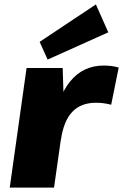

<svg xmlns="http://www.w3.org/2000/svg" viewBox="-20 -847 556 867"><path d="M100 -540H263L270 -324L224 0H24ZM219 -265Q238 -407 296.5 -479Q355 -551 448 -551Q465 -551 482 -549Q499 -547 516 -542L482 -374Q449 -383 413 -383Q345 -383 306 -341.5Q267 -300 255 -215ZM469 -701 195 -578 159 -658 413 -827Z"/></svg>

Font: Pathway Extreme 28pt ExtraBold
Style: Italic
Weight: 800
Italic angle: -8°
Designer: Eduardo Rodriguez Tunni
Foundry: Eduardo Rodriguez Tunni
Version: Version 1.001;gftools[0.9.26]